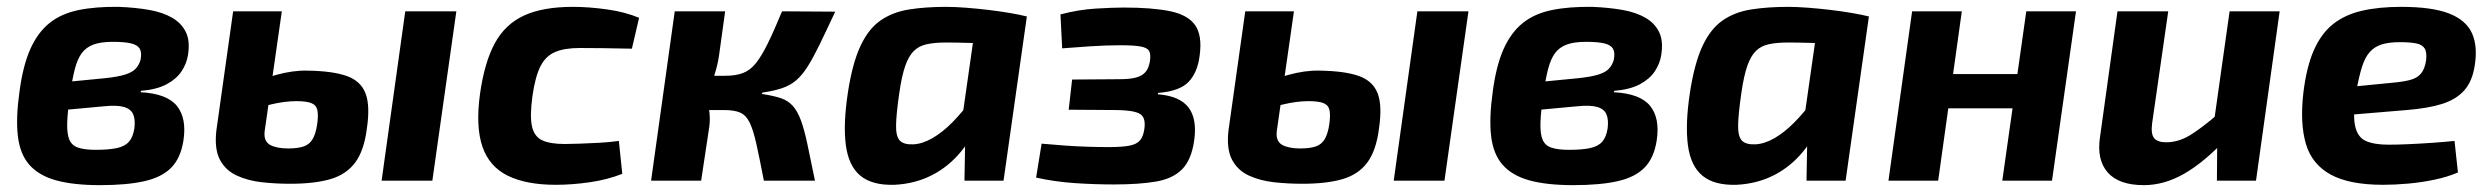

<svg xmlns="http://www.w3.org/2000/svg" viewBox="-20 -527 7267 560"><path d="M327 -507Q376 -505 415.5 -498Q455 -491 482.5 -475Q510 -459 522.5 -432.5Q535 -406 528 -365Q524 -341 509.5 -319Q495 -297 466.5 -281.5Q438 -266 391 -262L390 -258Q467 -254 496 -218Q525 -182 515 -117Q507 -66 479.5 -38Q452 -10 401 1.5Q350 13 272 13Q194 13 143.5 -1Q93 -15 65.5 -46.5Q38 -78 32 -131Q26 -184 37 -261Q47 -336 68.5 -384Q90 -432 124 -459.5Q158 -487 208.5 -497.5Q259 -508 327 -507ZM309 -405Q274 -405 252.5 -397Q231 -389 218.5 -372Q206 -355 198.5 -326.5Q191 -298 185 -255Q177 -202 176 -169Q175 -136 182.5 -119Q190 -102 209 -96Q228 -90 259 -90Q297 -90 320.5 -95Q344 -100 356 -113.5Q368 -127 372 -153Q375 -178 368.5 -193.5Q362 -209 341.5 -215Q321 -221 283 -217L164 -206L174 -288L287 -299Q324 -303 345 -309.5Q366 -316 376 -327Q386 -338 390 -353Q394 -374 387.5 -385Q381 -396 362 -400.5Q343 -405 309 -405Z M802 -494 752 -145Q750 -129 754.5 -119Q759 -109 768.5 -104Q778 -99 791 -96.5Q804 -94 820 -94Q849 -94 866 -100Q883 -106 892 -121.5Q901 -137 905 -164Q909 -192 905.5 -206.5Q902 -221 887.5 -226.5Q873 -232 844 -232Q810 -232 768.5 -222Q727 -212 674 -179L687 -264Q737 -295 785.5 -308.5Q834 -322 876 -321Q950 -320 991 -305.5Q1032 -291 1046 -255Q1060 -219 1050 -152Q1042 -88 1016 -53Q990 -18 943.5 -4.5Q897 9 826 9Q784 9 743.5 4.5Q703 0 670.5 -15Q638 -30 621.5 -61Q605 -92 611 -146L660 -494ZM1311 -494 1241 0H1093L1162 -494Z M1651 -507Q1698 -507 1751 -499.5Q1804 -492 1844 -475L1823 -385Q1779 -386 1739 -386.5Q1699 -387 1671 -387Q1626 -387 1598.5 -375Q1571 -363 1556 -333Q1541 -303 1533 -247Q1525 -189 1531.5 -159Q1538 -129 1561 -118Q1584 -107 1627 -107Q1645 -107 1671 -108Q1697 -109 1727 -110.5Q1757 -112 1785 -116L1795 -20Q1752 -3 1700.5 4.5Q1649 12 1601 12Q1515 12 1461 -14.5Q1407 -41 1387 -99.5Q1367 -158 1380 -253Q1393 -345 1423 -400.5Q1453 -456 1508 -481.5Q1563 -507 1651 -507Z M2416 -493Q2390 -437 2371 -398Q2352 -359 2336 -333.5Q2320 -308 2302.5 -293Q2285 -278 2261.5 -270Q2238 -262 2204 -257L2202 -253Q2235 -248 2256.5 -241Q2278 -234 2292 -218.5Q2306 -203 2316 -176Q2326 -149 2335 -106Q2344 -63 2357 0H2208Q2195 -67 2186 -107.5Q2177 -148 2166.5 -169.5Q2156 -191 2139 -198.5Q2122 -206 2093 -206L2096 -306Q2126 -306 2147 -314Q2168 -322 2184.5 -342.5Q2201 -363 2219 -399.5Q2237 -436 2261 -494ZM2095 -494 2077 -364Q2073 -337 2064 -309Q2055 -281 2041 -254Q2044 -233 2048 -208Q2052 -183 2049 -159L2025 0H1879L1948 -494ZM2136 -306 2123 -206H2018L2031 -306Z M2739 -507Q2765 -507 2797.5 -504.5Q2830 -502 2863.5 -498Q2897 -494 2926 -489Q2955 -484 2975 -479L2875 -400Q2835 -401 2801.5 -402Q2768 -403 2739 -403Q2706 -403 2683 -398Q2660 -393 2645 -378Q2630 -363 2620 -334Q2610 -305 2603 -256Q2594 -194 2593.5 -161.5Q2593 -129 2604.5 -117Q2616 -105 2643 -106Q2670 -107 2699.5 -124Q2729 -141 2758 -170.5Q2787 -200 2814 -237L2840 -189Q2820 -130 2783.5 -85.5Q2747 -41 2698 -16Q2649 9 2589 12Q2524 14 2489.5 -14.5Q2455 -43 2447 -104Q2439 -165 2453 -257Q2466 -342 2489.5 -392.5Q2513 -443 2548.5 -467.5Q2584 -492 2632 -499.5Q2680 -507 2739 -507ZM2830 -488 2975 -479 2907 0H2793L2795 -112L2778 -124Z M3258 -505Q3340 -505 3392 -494.5Q3444 -484 3465.5 -454Q3487 -424 3479 -365Q3473 -316 3447 -288.5Q3421 -261 3358 -256L3357 -252Q3421 -247 3446.5 -213.5Q3472 -180 3463 -117Q3455 -61 3428 -33.5Q3401 -6 3352 2.5Q3303 11 3229 11Q3172 11 3114 7Q3056 3 3002 -9L3018 -108Q3051 -105 3085.5 -102.5Q3120 -100 3153 -99Q3186 -98 3213 -98Q3252 -98 3273.5 -102Q3295 -106 3305 -117.5Q3315 -129 3318 -153Q3322 -185 3304.5 -195Q3287 -205 3241 -206L3097 -207L3107 -295L3245 -296Q3276 -296 3294 -301Q3312 -306 3321.5 -317.5Q3331 -329 3334 -349Q3337 -369 3331.5 -378.5Q3326 -388 3306.5 -391.5Q3287 -395 3248 -395Q3207 -395 3160.5 -392Q3114 -389 3078 -386L3073 -485Q3126 -499 3176.5 -502Q3227 -505 3258 -505Z M3754 -494 3704 -145Q3702 -129 3706.5 -119Q3711 -109 3720.5 -104Q3730 -99 3743 -96.5Q3756 -94 3772 -94Q3801 -94 3818 -100Q3835 -106 3844 -121.5Q3853 -137 3857 -164Q3861 -192 3857.5 -206.5Q3854 -221 3839.5 -226.5Q3825 -232 3796 -232Q3762 -232 3720.5 -222Q3679 -212 3626 -179L3639 -264Q3689 -295 3737.5 -308.5Q3786 -322 3828 -321Q3902 -320 3943 -305.5Q3984 -291 3998 -255Q4012 -219 4002 -152Q3994 -88 3968 -53Q3942 -18 3895.5 -4.5Q3849 9 3778 9Q3736 9 3695.5 4.5Q3655 0 3622.5 -15Q3590 -30 3573.5 -61Q3557 -92 3563 -146L3612 -494ZM4263 -494 4193 0H4045L4114 -494Z M4624 -507Q4673 -505 4712.5 -498Q4752 -491 4779.5 -475Q4807 -459 4819.5 -432.5Q4832 -406 4825 -365Q4821 -341 4806.5 -319Q4792 -297 4763.5 -281.5Q4735 -266 4688 -262L4687 -258Q4764 -254 4793 -218Q4822 -182 4812 -117Q4804 -66 4776.5 -38Q4749 -10 4698 1.5Q4647 13 4569 13Q4491 13 4440.5 -1Q4390 -15 4362.5 -46.5Q4335 -78 4329 -131Q4323 -184 4334 -261Q4344 -336 4365.5 -384Q4387 -432 4421 -459.5Q4455 -487 4505.5 -497.5Q4556 -508 4624 -507ZM4606 -405Q4571 -405 4549.5 -397Q4528 -389 4515.5 -372Q4503 -355 4495.5 -326.5Q4488 -298 4482 -255Q4474 -202 4473 -169Q4472 -136 4479.5 -119Q4487 -102 4506 -96Q4525 -90 4556 -90Q4594 -90 4617.5 -95Q4641 -100 4653 -113.5Q4665 -127 4669 -153Q4672 -178 4665.5 -193.5Q4659 -209 4638.5 -215Q4618 -221 4580 -217L4461 -206L4471 -288L4584 -299Q4621 -303 4642 -309.5Q4663 -316 4673 -327Q4683 -338 4687 -353Q4691 -374 4684.5 -385Q4678 -396 4659 -400.5Q4640 -405 4606 -405Z M5195 -507Q5221 -507 5253.5 -504.5Q5286 -502 5319.5 -498Q5353 -494 5382 -489Q5411 -484 5431 -479L5331 -400Q5291 -401 5257.5 -402Q5224 -403 5195 -403Q5162 -403 5139 -398Q5116 -393 5101 -378Q5086 -363 5076 -334Q5066 -305 5059 -256Q5050 -194 5049.5 -161.5Q5049 -129 5060.5 -117Q5072 -105 5099 -106Q5126 -107 5155.5 -124Q5185 -141 5214 -170.5Q5243 -200 5270 -237L5296 -189Q5276 -130 5239.5 -85.5Q5203 -41 5154 -16Q5105 9 5045 12Q4980 14 4945.5 -14.5Q4911 -43 4903 -104Q4895 -165 4909 -257Q4922 -342 4945.5 -392.5Q4969 -443 5004.5 -467.5Q5040 -492 5088 -499.5Q5136 -507 5195 -507ZM5286 -488 5431 -479 5363 0H5249L5251 -112L5234 -124Z M5702 -494 5633 0H5488L5557 -494ZM5873 -311 5859 -211H5656L5670 -311ZM6035 -494 5965 0H5820L5890 -494Z M6304 -494 6257 -167Q6253 -136 6263 -124Q6273 -112 6298 -112Q6333 -112 6366.5 -132Q6400 -152 6451 -196L6473 -122Q6408 -53 6350 -20Q6292 13 6233 13Q6160 13 6127.5 -24Q6095 -61 6105 -127L6156 -494ZM6629 -494 6560 0H6446L6447 -134L6434 -147L6483 -494Z M6983 -507Q7074 -507 7123.5 -487.5Q7173 -468 7190 -430Q7207 -392 7198 -336Q7191 -290 7167.5 -263.5Q7144 -237 7103 -224Q7062 -211 6999 -206L6747 -185L6758 -266L6971 -287Q6998 -290 7015 -295.5Q7032 -301 7042 -313.5Q7052 -326 7056 -350Q7059 -374 7052 -385.5Q7045 -397 7027 -400.5Q7009 -404 6979 -404Q6948 -404 6927 -397.5Q6906 -391 6892 -375.5Q6878 -360 6869 -331.5Q6860 -303 6852 -258Q6842 -193 6849 -160Q6856 -127 6880 -116Q6904 -105 6947 -105Q6971 -105 7005 -106.5Q7039 -108 7074.5 -110.5Q7110 -113 7139 -116L7149 -24Q7119 -11 7081 -3Q7043 5 7004 8.5Q6965 12 6931 12Q6832 12 6777.5 -18Q6723 -48 6705.5 -107.5Q6688 -167 6698 -255Q6707 -331 6728.5 -380Q6750 -429 6784.5 -456.5Q6819 -484 6868.5 -495.5Q6918 -507 6983 -507Z"/></svg>

Font: Exo 2
Style: Bold Italic
Weight: 700
Italic angle: -8°
Designer: Natanael Gama
Foundry: Natanael Gama
Version: Version 2.010